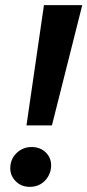

<svg xmlns="http://www.w3.org/2000/svg" viewBox="-20 -720 340 747"><path d="M83 -232 151 -700H300L182 -232ZM96 7Q63 7 41.5 -14.5Q20 -36 20 -65Q20 -101 44.5 -124.5Q69 -148 103 -148Q136 -148 157.5 -127.5Q179 -107 179 -76Q179 -54 168 -34.5Q157 -15 138.5 -4Q120 7 96 7Z"/></svg>

Font: MOST Montserrat SemiBold
Style: Italic
Weight: 600
Italic angle: -11.3°
Designer: Julieta Ulanovsky
Foundry: Julieta Ulanovsky
Version: Version 8.000;March 11, 2024;FontCreator 15.0.0.2926 64-bit